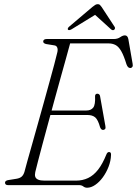

<svg xmlns="http://www.w3.org/2000/svg" viewBox="-20 -887 656 920"><path d="M204 -357.5H394Q416 -357.5 426.8 -371.5Q437.5 -385.5 435.5 -426Q435.5 -432 438.5 -435Q441.5 -438 446 -438Q452 -438 455.5 -434.5Q459 -431 459.5 -426L485 -283Q487 -273.5 483.8 -269.2Q480.5 -265 475 -264.5Q469.5 -264 465.8 -267.5Q462 -271 459.5 -277.5Q449.5 -313.5 436 -324.8Q422.5 -336 398.5 -336H197.5ZM358 0H17.5Q10.5 0 7.2 -3.5Q4 -7 4 -11.5Q4 -16.5 8.2 -19.8Q12.5 -23 19 -24L59.5 -30.5Q74.5 -33 83.2 -40.2Q92 -47.5 97 -63Q101.5 -81 111.2 -115.5Q121 -150 133.8 -195.5Q146.5 -241 161 -292.2Q175.5 -343.5 189.8 -395.2Q204 -447 217 -493.8Q230 -540.5 239.8 -577.5Q249.5 -614.5 254.5 -635.5Q258 -649 254.5 -658.5Q251 -668 241 -669.5L201 -676Q194.5 -677.5 190.8 -680.5Q187 -683.5 187 -688Q187 -694 191.5 -697Q196 -700 203.5 -700H524.5Q543.5 -700 556 -708.8Q568.5 -717.5 578.5 -717.5Q591.5 -717.5 595 -699.5L615.5 -581.5Q617.5 -571.5 614.2 -566.5Q611 -561.5 605 -561Q598.5 -561 594 -565.2Q589.5 -569.5 586 -579Q573.5 -620 561 -641.8Q548.5 -663.5 533.8 -671.2Q519 -679 500.5 -679H316Q308 -649.5 296 -606.2Q284 -563 269.5 -511.2Q255 -459.5 240 -404.2Q225 -349 210.5 -295.5Q196 -242 183.5 -195.5Q171 -149 162 -114.2Q153 -79.5 149 -62.5Q146 -49 149 -40Q152 -31 163 -26.2Q174 -21.5 193.5 -21.5H343.5Q376 -21.5 402.2 -34Q428.5 -46.5 450 -74Q471.5 -101.5 490 -147.5Q494.5 -158.5 502.5 -158.5Q513 -158.5 512 -144.5Q511 -115.5 500 -87.5Q489 -59.5 472.5 -37Q456 -14.5 436.2 -1Q416.5 12.5 397.5 12.5Q387 12.5 379 6.2Q371 0 358 0ZM442.5 -820H431L511.5 -747Q520 -739.5 526.5 -744Q529.5 -746 530.8 -750Q532 -754 529.5 -758L467 -853.5Q462.5 -860 458.8 -863.5Q455 -867 448.5 -867Q442 -867 436.2 -863.5Q430.5 -860 422.5 -853.5L310.5 -758.5Q306 -754.5 305 -750.5Q304 -746.5 306 -744.5Q308.5 -742 313 -742.8Q317.5 -743.5 323.5 -747Z"/></svg>

Font: Fraunces 72pt Soft Wonky ExtraLight
Style: Italic
Weight: 250
Italic angle: -16°
Version: Version 1.000;[b76b70a41]